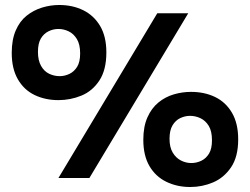

<svg xmlns="http://www.w3.org/2000/svg" viewBox="-20 -713 1000 769"><path d="M214 -312Q161 -312 118.5 -332.5Q76 -353 51.5 -395.5Q27 -438 27 -501Q27 -554 43 -591Q59 -628 86.5 -650Q114 -672 148 -682.5Q182 -693 217 -693Q271 -693 313.5 -672Q356 -651 381 -609Q406 -567 406 -503Q406 -433 378 -390.5Q350 -348 306 -330Q262 -312 214 -312ZM219 -408Q239 -408 258 -417Q277 -426 289 -445.5Q301 -465 301 -499Q301 -535 288 -556.5Q275 -578 255 -587.5Q235 -597 214 -597Q193 -597 174 -587.5Q155 -578 143.5 -558.5Q132 -539 132 -505Q132 -471 144.5 -449Q157 -427 177 -417.5Q197 -408 219 -408ZM742 36Q689 36 646 15Q603 -6 578.5 -48Q554 -90 554 -153Q554 -206 570.5 -243Q587 -280 614.5 -302.5Q642 -325 676 -335Q710 -345 745 -345Q799 -345 841.5 -324.5Q884 -304 909 -261.5Q934 -219 934 -155Q934 -85 905.5 -43Q877 -1 833.5 17.5Q790 36 742 36ZM746 -60Q767 -60 786 -69Q805 -78 817 -97.5Q829 -117 829 -151Q829 -188 816 -209Q803 -230 783 -239.5Q763 -249 741 -249Q721 -249 702 -240Q683 -231 671 -211Q659 -191 659 -157Q659 -123 672 -101.5Q685 -80 705 -70Q725 -60 746 -60ZM214 0 610 -660H734L338 0Z"/></svg>

Font: Bricolage Grotesque 17pt SemiBold
Style: Regular
Weight: 600
Version: Version 1.001;gftools[0.9.33.dev8+g029e19f]